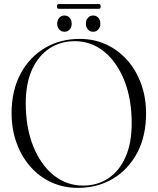

<svg xmlns="http://www.w3.org/2000/svg" viewBox="-20 -898 762 928"><path d="M366 -710Q435.5 -710 494 -682.8Q552.5 -655.5 595.5 -606.8Q638.5 -558 662.2 -492.5Q686 -427 686 -350Q686 -241 643.5 -160.2Q601 -79.5 526.8 -34.8Q452.5 10 356.5 10Q286.5 10 228 -17Q169.5 -44 126.5 -93Q83.5 -142 59.8 -208Q36 -274 36 -351.5Q36 -460 78.8 -540.5Q121.5 -621 196 -665.5Q270.5 -710 366 -710ZM616.5 -303Q616.5 -419 581 -508.5Q545.5 -598 483.2 -648.5Q421 -699 341.5 -699Q273 -699 219.5 -664.2Q166 -629.5 135.2 -562.5Q104.5 -495.5 104.5 -399Q104.5 -282 140.2 -192.2Q176 -102.5 238.5 -51.8Q301 -1 381.5 -1Q450 -1 503 -35.8Q556 -70.5 586.2 -137.8Q616.5 -205 616.5 -303ZM291.5 -744.5Q276 -744.5 266.2 -755.8Q256.5 -767 256.5 -783.5Q256.5 -800.5 266.2 -811.8Q276 -823 291.5 -823Q307.5 -823 317 -811.8Q326.5 -800.5 326.5 -783.5Q326.5 -767 317 -755.8Q307.5 -744.5 291.5 -744.5ZM430 -744.5Q414.5 -744.5 404.8 -755.8Q395 -767 395 -783.5Q395 -800.5 404.8 -811.8Q414.5 -823 430 -823Q446 -823 455.5 -811.8Q465 -800.5 465 -783.5Q465 -767 455.5 -755.8Q446 -744.5 430 -744.5ZM255.5 -867Q255.5 -878.5 264.5 -878.5H457.5Q466.5 -878.5 466.5 -867Q466.5 -855.5 457.5 -855.5H264.5Q255.5 -855.5 255.5 -867Z"/></svg>

Font: Fraunces 144pt S000 Light
Style: Regular
Weight: 300
Version: Version 1.000; ttfautohint (v1.8.3)